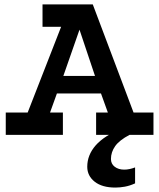

<svg xmlns="http://www.w3.org/2000/svg" viewBox="-20 -609 720 867"><path d="M6 0V-101H105L256 -488H172V-589H399L583 -101H673V0H414V-101H467L436 -187H237L206 -101H264V0ZM266 -266H409L339 -475ZM533 -30 565 0Q519 24 500 51Q481 78 481 109Q481 131 498 144Q515 157 541 157Q564 157 590 147V219Q566 230 543.5 234Q521 238 501 238Q441 238 407.5 211.5Q374 185 374 144Q374 91 412 47.5Q450 4 533 -30Z"/></svg>

Font: Podkova
Style: Bold
Weight: 700
Designer: Ilya Yudin
Foundry: Cyreal (www.cyreal.org)
Version: Version 2.102; ttfautohint (v1.8.1.43-b0c9)